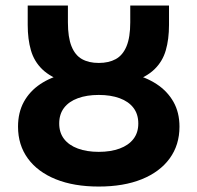

<svg xmlns="http://www.w3.org/2000/svg" viewBox="-20 -672 724 704"><path d="M342.1 12Q250.8 12 184.5 -14.8Q118.1 -41.6 82.1 -91Q46.1 -140.4 46.1 -207.5Q46.1 -259.5 67.5 -298.6Q89 -337.7 127.9 -363.7Q166.7 -389.6 220 -402.2V-370.6Q165.1 -388.8 135.1 -417.8Q105.1 -446.8 93.4 -487.5Q81.6 -528.3 81.6 -580.4V-651.8H229V-590Q229 -535.1 242.2 -502.3Q255.4 -469.4 280.6 -455.3Q305.7 -441.2 342.1 -441.2Q378.8 -441.2 404.5 -455.3Q430.2 -469.4 443.9 -502.3Q457.6 -535.1 457.6 -590V-651.8H599.7V-580.4Q599.7 -528.3 587.9 -487.5Q576.2 -446.8 546.2 -417.8Q516.2 -388.8 461.3 -370.6V-402.2Q514.6 -389.6 554.2 -363.7Q593.8 -337.7 616 -298.6Q638.1 -259.5 638.1 -207.5Q638.1 -140.4 602.1 -91Q566.1 -41.6 499.8 -14.8Q433.4 12 342.1 12ZM342.1 -115.2Q385.9 -115.2 418.7 -127.3Q451.5 -139.4 469.3 -162.5Q487.1 -185.6 487.1 -219.1Q487.1 -253.4 469.3 -276.6Q451.5 -299.9 418.7 -311.9Q385.9 -323.9 342.1 -323.9Q298.4 -323.9 265.6 -311.9Q232.7 -299.9 214.9 -276.6Q197.1 -253.4 197.1 -219.1Q197.1 -185.6 214.9 -162.5Q232.7 -139.4 265.6 -127.3Q298.4 -115.2 342.1 -115.2Z"/></svg>

Font: SourceSans3VF
Style: Regular
Weight: 200
Designer: Paul D. Hunt
Foundry: Adobe
Version: Version 3.052;hotconv 1.1.0;makeotfexe 2.6.0